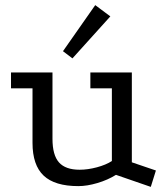

<svg xmlns="http://www.w3.org/2000/svg" viewBox="-20 -712 649 750"><path d="M433 -29Q401 -9 360.5 3Q320 15 286 15Q194 15 150.5 -26Q107 -67 107 -154V-367H23V-429H185V-170Q185 -106 210.5 -77.5Q236 -49 291 -49Q323 -49 358.5 -58.5Q394 -68 417 -83V-367H333V-429H495V-78L589 -46L569 18ZM352 -692 411 -648 263 -484 226 -512Z"/></svg>

Font: Podkova VF Beta
Style: Regular
Weight: 400
Designer: Ilya Yudin
Foundry: Cyreal (www.cyreal.org)
Version: Version 2.100